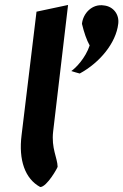

<svg xmlns="http://www.w3.org/2000/svg" viewBox="-20 -753 497 773"><path d="M456 -657C461 -695 436 -727 399 -731C351 -739 314 -699 310 -657C318 -623 329 -591 341 -570C324 -519 285 -479 267 -467C279 -463 290 -460 301 -457C382 -501 447 -580 456 -657ZM142 0C169 0 214 -81 212 -82C211 -118 186 -156 194 -224L254 -733L127 -706L67 -210C54 -108 81 -33 142 0Z"/></svg>

Font: Bluebird
Style: NrwObl
Weight: 400
Designer: Jasper
Foundry: Cannot Into Space Fonts
Version: Version 0.98